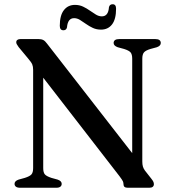

<svg xmlns="http://www.w3.org/2000/svg" viewBox="-20 -884 819 904"><path d="M270.5 -18.5Q270.5 -10 264.2 -5Q258 0 245 0H74.5Q61.5 0 55 -5Q48.5 -10 48.5 -18.5Q48.5 -32 68 -38.5L97 -46.5Q120.5 -54 128.2 -63Q136 -72 136 -92.5V-555.5Q136 -570.5 131.8 -580.8Q127.5 -591 112 -609L68 -662Q61.5 -671 59 -675.8Q56.5 -680.5 56.5 -685Q56.5 -692.5 61.8 -696.2Q67 -700 76 -700H162Q175 -700 183.8 -695.5Q192.5 -691 201.5 -678.5L623.5 -136L602.5 -91.5V-607.5Q602.5 -627.5 595.2 -636.8Q588 -646 564 -653.5L534.5 -661.5Q515 -668.5 515 -681.5Q515 -690.5 521.5 -695.2Q528 -700 541 -700H711.5Q724.5 -700 730.8 -695.2Q737 -690.5 737 -681.5Q737 -668 718 -661.5L688.5 -653.5Q665.5 -646.5 657.8 -637.2Q650 -628 650 -607.5V-124Q650 -109.5 652.8 -100Q655.5 -90.5 662 -81.5L693 -42Q700.5 -32.5 702.5 -27.2Q704.5 -22 704.5 -16.5Q704.5 -9 699.2 -4.5Q694 0 683 0H581.5Q561.5 0 561.5 -16Q561.5 -23.5 558.8 -30Q556 -36.5 542.5 -54.5L146.5 -566L183.5 -594V-92.5Q183.5 -72.5 190.8 -63.5Q198 -54.5 222 -46.5L251 -38.5Q270.5 -32 270.5 -18.5ZM455.5 -744.5Q434.5 -744.5 417.2 -752.5Q400 -760.5 385 -771.2Q370 -782 356.5 -790.2Q343 -798.5 329 -798.5Q299 -798.5 295.5 -755.5Q292.5 -741.5 278.5 -741.5Q261.5 -741.5 261.5 -762.5Q261.5 -811.5 280.8 -836.2Q300 -861 333 -861Q354 -861 371.2 -852.8Q388.5 -844.5 403.2 -834Q418 -823.5 431.8 -815.2Q445.5 -807 459.5 -807Q490 -807 493 -850Q496 -864 510.5 -864Q526.5 -864 526.5 -843Q526.5 -793.5 507.5 -769Q488.5 -744.5 455.5 -744.5Z"/></svg>

Font: Fraunces 10pt
Style: Regular
Weight: 400
Version: Version 1.000;[b76b70a41]